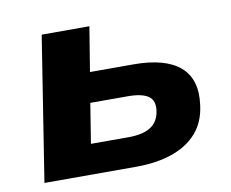

<svg xmlns="http://www.w3.org/2000/svg" viewBox="-61 -573 783 650"><g transform="rotate(-10 330.5 -248.0)"><path d="M42 0 120 -496H284L259 -343H408Q518 -343 568.5 -299Q619 -255 607 -168Q600 -111 567.5 -74Q535 -37 481.5 -18.5Q428 0 357 0ZM220 -103H349Q399 -103 426 -120.5Q453 -138 458 -175Q463 -210 441 -225Q419 -240 370 -240H242Z"/></g></svg>

Font: Nunito Sans 10pt SemiExpanded ExtraBold
Style: Italic
Weight: 800
Width: 6
Italic angle: -9°
Designer: Vernon Adams
Foundry: Vernon Adams
Version: Version 3.101;gftools[0.9.27]